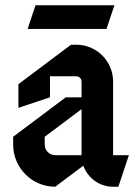

<svg xmlns="http://www.w3.org/2000/svg" viewBox="-20 -690 520 730"><path d="M115 -670 85 -580H385L415 -670ZM290 -275V-100H190C167.9 -100 150 -117.9 150 -140V-170ZM250 -520 50 -370V-280L170 -320V-400H270C281 -400 290 -391 290 -380V-320H230L30 -170V-140C30 -51.7 101.7 20 190 20L296.8 -60.1C313.3 -13.5 357.8 20 410 20H430L470 -100H410V-380C410 -457.3 347.3 -520 270 -520Z"/></svg>

Font: Abibas
Style: Medium
Weight: 500
Version: Version 0.3